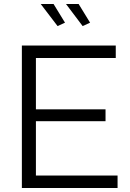

<svg xmlns="http://www.w3.org/2000/svg" viewBox="-20 -937 649 957"><path d="M566 -62V0H89V-710H557V-648H159V-392H506V-333H159V-62ZM309 -917H372L429 -824L392 -807ZM183 -917H247L304 -824L267 -807Z"/></svg>

Font: Raleway Thin
Style: Regular
Weight: 400
Version: Version 4.026